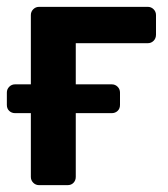

<svg xmlns="http://www.w3.org/2000/svg" viewBox="-24 -540 489 560"><path d="M90 0Q80 0 73 -7Q66 -14 66 -24V-496Q66 -506 73 -513Q80 -520 90 -520H407Q417 -520 424 -513Q431 -506 431 -496V-439Q431 -428 424 -421Q417 -414 407 -414H197V-24Q197 -14 190.5 -7Q184 0 173 0ZM20 -210Q10 -210 3 -216.5Q-4 -223 -4 -234V-270Q-4 -280 3 -287Q10 -294 20 -294H302Q312 -294 319 -287Q326 -280 326 -270V-234Q326 -223 319 -216.5Q312 -210 302 -210Z"/></svg>

Font: Rubik Light Medium
Style: Regular
Weight: 500
Version: Version 2.104